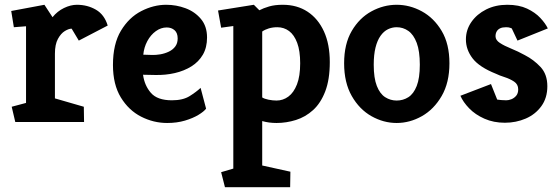

<svg xmlns="http://www.w3.org/2000/svg" viewBox="-20 -511 2343 804"><path d="M44 0 29 -64 89 -80V-401L38 -397L27 -465L166 -491L200 -439Q220 -464 248 -477.5Q276 -491 302 -491Q346 -491 381.5 -470.5Q417 -450 431 -404L310 -341L280 -391Q268 -391 251.5 -381Q235 -371 222.5 -348Q210 -325 210 -286V-99L331 -64L332 0Z M680 4Q623 4 571 -22.5Q519 -49 486 -103Q453 -157 453 -239Q453 -327 486.5 -382.5Q520 -438 571.5 -464.5Q623 -491 676 -491Q718 -491 757 -476.5Q796 -462 821.5 -431.5Q847 -401 847 -354Q847 -312 829.5 -282Q812 -252 781.5 -233Q751 -214 712 -205Q673 -196 630 -197L579 -198Q585 -153 612 -122Q639 -91 700 -91Q746 -91 774 -108.5Q802 -126 820 -143L843 -56Q834 -44 811 -30Q788 -16 754.5 -6Q721 4 680 4ZM580 -282 613 -281Q632 -280 651.5 -283.5Q671 -287 687.5 -295Q704 -303 714 -316.5Q724 -330 724 -350Q724 -373 711 -384.5Q698 -396 678 -396Q654 -396 632.5 -380.5Q611 -365 597 -339Q583 -313 580 -282Z M922 273 906 210 957 195V-402L906 -395L893 -467L1043 -491L1066 -468Q1083 -477 1107 -484Q1131 -491 1164 -491Q1224 -491 1268 -462Q1312 -433 1336.5 -379.5Q1361 -326 1361 -251Q1361 -178 1342 -128.5Q1323 -79 1291 -50Q1259 -21 1219 -8.5Q1179 4 1138 4Q1122 4 1107 2Q1092 0 1078 -4V182L1196 208L1195 273ZM1138 -90Q1165 -90 1187.5 -106.5Q1210 -123 1223.5 -157.5Q1237 -192 1237 -246Q1237 -298 1224.5 -331.5Q1212 -365 1190.5 -381Q1169 -397 1141 -397Q1122 -397 1105.5 -392Q1089 -387 1078 -379V-103Q1087 -97 1104.5 -93.5Q1122 -90 1138 -90Z M1641 4Q1586 4 1535.5 -24.5Q1485 -53 1453 -109Q1421 -165 1421 -246Q1421 -327 1453 -381.5Q1485 -436 1535.5 -463.5Q1586 -491 1641 -491Q1696 -491 1746.5 -463.5Q1797 -436 1829.5 -381.5Q1862 -327 1862 -246Q1862 -165 1829.5 -109Q1797 -53 1746.5 -24.5Q1696 4 1641 4ZM1641 -90Q1668 -90 1690 -104Q1712 -118 1725 -151Q1738 -184 1738 -240Q1738 -297 1725 -331.5Q1712 -366 1690 -381.5Q1668 -397 1641 -397Q1622 -397 1604.5 -388.5Q1587 -380 1573.5 -361Q1560 -342 1552.5 -312Q1545 -282 1545 -240Q1545 -184 1558 -151Q1571 -118 1593 -104Q1615 -90 1641 -90Z M2094 3Q2047 3 2008.5 -14Q1970 -31 1944.5 -57.5Q1919 -84 1908 -110L2036 -159L2062 -94Q2068 -93 2078.5 -92Q2089 -91 2100 -91Q2110 -91 2121.5 -95.5Q2133 -100 2141.5 -110Q2150 -120 2150 -137Q2150 -158 2132.5 -169.5Q2115 -181 2093 -188Q2071 -195 2057 -202Q1987 -230 1959 -266.5Q1931 -303 1931 -346Q1931 -386 1954 -419Q1977 -452 2016 -471.5Q2055 -491 2104 -491Q2153 -491 2187 -475Q2221 -459 2242.5 -436Q2264 -413 2274 -392L2147 -341L2123 -392Q2123 -392 2116.5 -394.5Q2110 -397 2099 -397Q2084 -397 2074.5 -392.5Q2065 -388 2060 -379.5Q2055 -371 2055 -359Q2055 -343 2073.5 -331Q2092 -319 2120.5 -307.5Q2149 -296 2178 -280Q2215 -261 2243.5 -230.5Q2272 -200 2272 -150Q2272 -101 2247 -66.5Q2222 -32 2181.5 -14.5Q2141 3 2094 3Z"/></svg>

Font: Kreon
Style: Bold
Weight: 700
Designer: Julia Petretta
Foundry: Julia Petretta and Eli Heuer
Version: Version 2.002